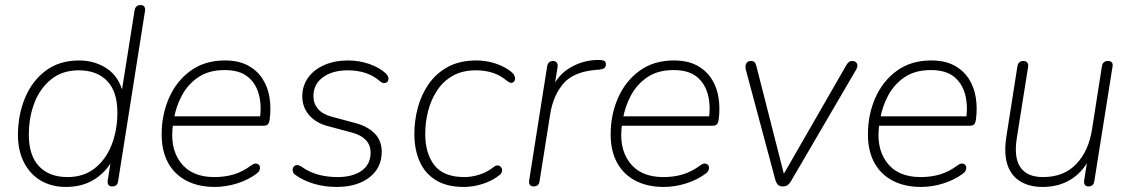

<svg xmlns="http://www.w3.org/2000/svg" viewBox="-20 -731 4468 759"><path d="M241 8Q184 8 141.5 -17Q99 -42 75 -88.5Q51 -135 51 -198Q51 -276 78.5 -343Q106 -410 160 -451Q214 -492 293 -492Q354 -492 402 -460.5Q450 -429 467 -362H460L512 -690Q514 -701 520 -706Q526 -711 536 -711Q546 -711 550.5 -704.5Q555 -698 553 -686L447 -15Q446 -5 440 0.5Q434 6 423 6Q413 6 408.5 -0.5Q404 -7 406 -19L421 -113H432Q407 -58 358 -25Q309 8 241 8ZM247 -31Q311 -31 355 -66Q399 -101 421.5 -159Q444 -217 444 -286Q444 -369 403.5 -411Q363 -453 291 -453Q227 -453 183 -418Q139 -383 116.5 -325.5Q94 -268 94 -198Q94 -116 134.5 -73.5Q175 -31 247 -31Z M829 8Q764 8 716.5 -17Q669 -42 644 -88.5Q619 -135 619 -200Q619 -277 648 -343.5Q677 -410 733 -451Q789 -492 869 -492Q923 -492 959.5 -472.5Q996 -453 1017.5 -420Q1039 -387 1045.5 -345Q1052 -303 1046 -259Q1044 -245 1039 -239.5Q1034 -234 1021 -234H648L654 -271H1026L1007 -259Q1015 -313 1003.5 -357Q992 -401 959.5 -427.5Q927 -454 868 -454Q805 -454 763.5 -425.5Q722 -397 699 -353.5Q676 -310 668 -264L665 -246Q649 -150 692.5 -90.5Q736 -31 827 -31Q869 -31 904 -41.5Q939 -52 973 -77Q982 -84 989 -84.5Q996 -85 1001 -81.5Q1006 -78 1007.5 -72Q1009 -66 1006 -58.5Q1003 -51 995 -45Q962 -20 917.5 -6Q873 8 829 8Z M1311 8Q1262 8 1219.5 -5Q1177 -18 1147 -40Q1140 -45 1138 -52Q1136 -59 1137.5 -65Q1139 -71 1144 -75Q1149 -79 1156 -78.5Q1163 -78 1172 -72Q1203 -50 1238.5 -40.5Q1274 -31 1314 -31Q1374 -31 1409.5 -56Q1445 -81 1445 -128Q1445 -158 1425.5 -178Q1406 -198 1371 -207L1274 -233Q1229 -245 1202 -276Q1175 -307 1175 -350Q1175 -392 1198 -424Q1221 -456 1262 -474Q1303 -492 1356 -492Q1400 -492 1440 -478Q1480 -464 1505 -441Q1512 -434 1514.5 -427Q1517 -420 1515 -414Q1513 -408 1508 -405Q1503 -402 1496.5 -402.5Q1490 -403 1482 -410Q1457 -432 1425 -442.5Q1393 -453 1355 -453Q1294 -453 1256.5 -425.5Q1219 -398 1219 -351Q1219 -322 1236.5 -301Q1254 -280 1290 -270L1387 -244Q1434 -231 1461.5 -203Q1489 -175 1489 -131Q1489 -67 1440 -29.5Q1391 8 1311 8Z M1814 8Q1747 8 1703.5 -18.5Q1660 -45 1639 -92.5Q1618 -140 1618 -202Q1618 -255 1632 -306.5Q1646 -358 1675.5 -400Q1705 -442 1751.5 -467Q1798 -492 1863 -492Q1902 -492 1938.5 -480Q1975 -468 2000 -448Q2009 -441 2013 -433Q2017 -425 2016 -418Q2015 -411 2010.5 -407Q2006 -403 2000 -403.5Q1994 -404 1986 -410Q1959 -433 1928.5 -443Q1898 -453 1861 -453Q1808 -453 1770 -431.5Q1732 -410 1708 -373.5Q1684 -337 1672.5 -292.5Q1661 -248 1661 -202Q1661 -124 1697.5 -77.5Q1734 -31 1816 -31Q1844 -31 1874.5 -40.5Q1905 -50 1932 -71Q1939 -77 1946 -77Q1953 -77 1957.5 -73.5Q1962 -70 1964 -64Q1966 -58 1964 -51.5Q1962 -45 1956 -40Q1928 -17 1889.5 -4.5Q1851 8 1814 8Z M2089 6Q2079 6 2074.5 -0.5Q2070 -7 2072 -19L2143 -469Q2145 -480 2151 -485Q2157 -490 2167 -490Q2176 -490 2181 -483.5Q2186 -477 2184 -465L2169 -370H2158Q2179 -430 2231.5 -462Q2284 -494 2345 -494Q2362 -494 2368.5 -490.5Q2375 -487 2375 -477Q2375 -467 2370 -462.5Q2365 -458 2351 -456L2339 -455Q2248 -448 2207.5 -401Q2167 -354 2155 -280L2113 -15Q2112 -5 2106 0.5Q2100 6 2089 6Z M2604 8Q2539 8 2491.5 -17Q2444 -42 2419 -88.5Q2394 -135 2394 -200Q2394 -277 2423 -343.5Q2452 -410 2508 -451Q2564 -492 2644 -492Q2698 -492 2734.5 -472.5Q2771 -453 2792.5 -420Q2814 -387 2820.5 -345Q2827 -303 2821 -259Q2819 -245 2814 -239.5Q2809 -234 2796 -234H2423L2429 -271H2801L2782 -259Q2790 -313 2778.5 -357Q2767 -401 2734.5 -427.5Q2702 -454 2643 -454Q2580 -454 2538.5 -425.5Q2497 -397 2474 -353.5Q2451 -310 2443 -264L2440 -246Q2424 -150 2467.5 -90.5Q2511 -31 2602 -31Q2644 -31 2679 -41.5Q2714 -52 2748 -77Q2757 -84 2764 -84.5Q2771 -85 2776 -81.5Q2781 -78 2782.5 -72Q2784 -66 2781 -58.5Q2778 -51 2770 -45Q2737 -20 2692.5 -6Q2648 8 2604 8Z M3074 6Q3062 6 3055.5 -0.5Q3049 -7 3045 -20L2928 -457Q2926 -467 2927.5 -474Q2929 -481 2934.5 -485.5Q2940 -490 2949 -490Q2958 -490 2962.5 -485.5Q2967 -481 2970 -470L3086 -15H3062L3326 -474Q3331 -482 3336 -486Q3341 -490 3349 -490Q3358 -490 3363.5 -485Q3369 -480 3369.5 -472.5Q3370 -465 3364 -455L3107 -15Q3101 -5 3094 0.5Q3087 6 3074 6Z M3621 8Q3556 8 3508.5 -17Q3461 -42 3436 -88.5Q3411 -135 3411 -200Q3411 -277 3440 -343.5Q3469 -410 3525 -451Q3581 -492 3661 -492Q3715 -492 3751.5 -472.5Q3788 -453 3809.5 -420Q3831 -387 3837.5 -345Q3844 -303 3838 -259Q3836 -245 3831 -239.5Q3826 -234 3813 -234H3440L3446 -271H3818L3799 -259Q3807 -313 3795.5 -357Q3784 -401 3751.5 -427.5Q3719 -454 3660 -454Q3597 -454 3555.5 -425.5Q3514 -397 3491 -353.5Q3468 -310 3460 -264L3457 -246Q3441 -150 3484.5 -90.5Q3528 -31 3619 -31Q3661 -31 3696 -41.5Q3731 -52 3765 -77Q3774 -84 3781 -84.5Q3788 -85 3793 -81.5Q3798 -78 3799.5 -72Q3801 -66 3798 -58.5Q3795 -51 3787 -45Q3754 -20 3709.5 -6Q3665 8 3621 8Z M4102 8Q4050 8 4014 -13.5Q3978 -35 3963 -78.5Q3948 -122 3958 -189L4002 -469Q4004 -480 4010 -485Q4016 -490 4026 -490Q4036 -490 4041 -483.5Q4046 -477 4044 -465L4000 -188Q3987 -109 4013.5 -70Q4040 -31 4103 -31Q4186 -31 4235 -83Q4284 -135 4297 -220L4336 -469Q4338 -480 4344 -485Q4350 -490 4360 -490Q4370 -490 4375 -484.5Q4380 -479 4378 -468L4306 -15Q4303 6 4283 6Q4273 6 4268.5 -0.5Q4264 -7 4266 -19L4282 -120H4293Q4270 -60 4220 -26Q4170 8 4102 8Z"/></svg>

Font: Nunito ExtraLight ExtraLight
Style: Italic
Weight: 250
Italic angle: -9°
Version: Version 3.602